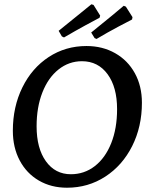

<svg xmlns="http://www.w3.org/2000/svg" viewBox="-20 -865 699 897"><path d="M40 -254Q40 -366 84.5 -456.5Q129 -547 207.5 -598.5Q286 -650 384 -650Q459 -650 518 -616.5Q577 -583 610 -523Q643 -463 643 -385Q643 -273 597.5 -182.5Q552 -92 472 -40Q392 12 293 12Q219 12 161.5 -21.5Q104 -55 72 -115.5Q40 -176 40 -254ZM527 -355Q527 -458 482.5 -518.5Q438 -579 363 -579Q302 -579 253.5 -540.5Q205 -502 178 -433Q151 -364 151 -275Q151 -172 194.5 -111.5Q238 -51 311 -51Q374 -51 423 -89Q472 -127 499.5 -196Q527 -265 527 -355ZM279 -690 269 -695 254 -721Q309 -765 351 -799.5Q393 -834 407 -845L417 -842L448 -792L445 -782Q431 -775 381.5 -748Q332 -721 279 -690ZM431 -683 422 -687 406 -713Q461 -757 503 -792Q545 -827 558 -838L568 -834L599 -785L597 -774Q583 -767 533 -740.5Q483 -714 431 -683Z"/></svg>

Font: Alegreya SC Medium
Style: Italic
Weight: 500
Italic angle: -7°
Designer: Juan Pablo del Peral
Foundry: Huerta Tipografica
Version: Version 2.007; ttfautohint (v1.6)